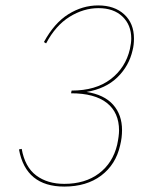

<svg xmlns="http://www.w3.org/2000/svg" viewBox="-20 -683 535 708"><path d="M299 -344Q364 -334 397 -297Q430 -260 430 -203Q430 -175 423 -147Q407 -76 353 -35.5Q299 5 217 5Q75 5 50 -132L60 -134Q72 -67 113.5 -36Q155 -5 217 -5Q294 -5 345 -43.5Q396 -82 412 -149Q419 -182 419 -202Q419 -268 374 -303.5Q329 -339 242 -339L244 -349Q333 -349 388 -391Q443 -433 459 -502Q464 -525 464 -541Q464 -591 431.5 -622Q399 -653 343 -653Q288 -653 236.5 -621Q185 -589 150 -523L142 -528Q180 -598 232 -630.5Q284 -663 342 -663Q402 -663 438 -630Q474 -597 474 -541Q474 -517 469 -498Q456 -440 413 -398Q370 -356 299 -344Z"/></svg>

Font: Ysabeau Infant Hairline
Style: Italic
Weight: 100
Italic angle: -12°
Designer: Christian Thalmann (Catharsis Fonts)
Version: Version 0.003